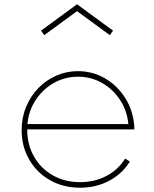

<svg xmlns="http://www.w3.org/2000/svg" viewBox="-20 -860 719 896"><path d="M354 16Q428 16 488.8 -16Q549.5 -48 586 -106L564 -120Q532 -68 476.8 -39Q421.5 -10 354 -10Q282.5 -10 226.5 -41.8Q170.5 -73.5 138.8 -129.2Q107 -185 107 -256H607Q607 -265.5 606.5 -271.5Q601 -345 564.2 -403Q527.5 -461 469.8 -494.5Q412 -528 343.5 -528Q290 -528 242.5 -507Q195 -486 158.8 -448.8Q122.5 -411.5 101.8 -361.2Q81 -311 81 -252.5Q81 -177 115.8 -116.2Q150.5 -55.5 212.2 -19.8Q274 16 354 16ZM108 -281Q114 -344 147 -394Q180 -444 231.5 -473Q283 -502 344 -502Q405 -502 456 -473Q507 -444 540 -394Q573 -344 579 -281ZM186.5 -696 339.5 -808 492.5 -696 507.5 -717 339.5 -840 171.5 -717Z"/></svg>

Font: Spartan Thin
Style: Regular
Weight: 100
Designer: Matt Bailey, Mirko Velimirovic
Foundry: Matt Bailey
Version: Version 1.003; ttfautohint (v1.8.3)